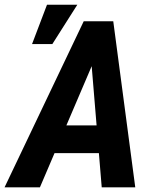

<svg xmlns="http://www.w3.org/2000/svg" viewBox="-62 -802 662 822"><path d="M355.5 -577.1 108.9 0H-42.5L296.4 -710.9H391.6ZM373.5 0 324.7 -588.9 332.5 -710.9H422.9L517.1 0ZM423.8 -265.1 402.8 -146.5H90.3L111.3 -265.1ZM75.2 -613.3 139.2 -781.7H269L162.1 -613.3Z"/></svg>

Font: Roboto Condensed
Style: Bold Italic
Weight: 700
Italic angle: -12°
Designer: Christian Robertson
Foundry: Google
Version: Version 3.0